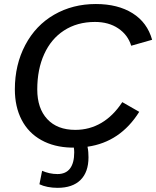

<svg xmlns="http://www.w3.org/2000/svg" viewBox="-20 -718 769 946"><path d="M666 -167Q572.8 -18.1 411.1 4.9Q414.1 18.6 415 31.7Q416 44.9 416 57.1Q416 129.9 376.7 168.7Q337.4 207.5 263.2 207.5Q238.3 207.5 214.8 202.9Q191.4 198.2 174.3 189.9L187.5 123.5Q204.1 130.9 223.6 135.3Q243.2 139.6 263.2 139.6Q304.2 139.6 325 112.3Q345.7 85 345.7 32.2Q345.7 26.4 345.2 20.5Q344.7 14.6 343.8 9.3H331.5Q246.6 7.3 183.6 -27.8Q120.1 -63 86.7 -127.4Q53.2 -191.9 53.2 -277.8Q53.2 -398.9 104.5 -496.1Q155.8 -593.3 247.1 -645.8Q338.4 -698.2 452.1 -698.2Q560.5 -698.2 633.1 -652.8Q705.6 -607.4 729.5 -522L626.5 -492.7Q609.9 -546.4 562.7 -578.1Q515.6 -609.9 447.8 -609.9Q359.9 -609.9 294.9 -567.4Q231.9 -526.4 197.8 -451.4Q163.6 -376.5 163.6 -277.3Q163.6 -184.1 212.9 -131.1Q262.2 -78.1 351.1 -78.1Q420.9 -78.1 479.5 -112.5Q538.1 -147 582.5 -214.8Z"/></svg>

Font: Arimo Medium
Style: Italic
Weight: 500
Italic angle: -12°
Designer: Steve Matteson
Foundry: Monotype Imaging Inc.
Version: Version 1.33